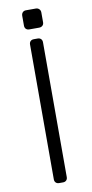

<svg xmlns="http://www.w3.org/2000/svg" viewBox="-94 -882 440 920"><g transform="rotate(-10 125.5 -421.5)"><path d="M81 0ZM135 0H116Q106 0 100 -6Q94 -12 94 -22V-678Q94 -688 100 -694Q106 -700 116 -700H135Q145 -700 151 -694Q157 -688 157 -678V-22Q157 -12 151 -6Q145 0 135 0ZM151 -750H103Q93 -750 87 -756Q81 -762 81 -772V-820Q81 -830 87 -836.5Q93 -843 103 -843H151Q161 -843 167.5 -836.5Q174 -830 174 -820V-772Q174 -762 167.5 -756Q161 -750 151 -750Z"/></g></svg>

Font: Hezaedrus Light
Style: Regular
Weight: 300
Designer: Hubert & Fischer
Foundry: Hubert & Fischer
Version: Version 1.10;September 3, 2019;FontCreator 11.5.0.2425 64-bi